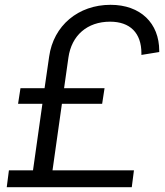

<svg xmlns="http://www.w3.org/2000/svg" viewBox="-20 -777 684 797"><path d="M527 0 536 -70H198L237 -346H404L414 -411H246L264 -538C277 -630 342 -687 437 -687C520 -687 567 -640 567 -556C567 -554 567 -551 567 -549L641 -561C641 -563 641 -564 641 -566C641 -681 563 -757 439 -757C305 -757 202 -671 184 -542L165 -411H65L55 -346H156L117 -70H17L8 0Z"/></svg>

Font: Plus Jakarta Sans
Style: Italic
Weight: 400
Italic angle: -8°
Designer: Gumpita Rahayu
Foundry: Tokotype
Version: Version 2.071;gftools[0.9.30]